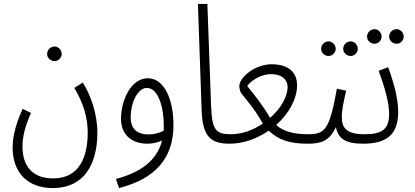

<svg xmlns="http://www.w3.org/2000/svg" viewBox="-20 -724 2104 974"><path d="M257 -414C276 -414 293 -431 293 -450C293 -471 276 -488 257 -488C236 -488 219 -471 219 -450C219 -431 236 -414 257 -414Z M44 25C44 152 121 230 247 230C442 230 474 53 474 -48C474 -150 439 -243 400 -305L357 -278C407 -195 425 -120 425 -52C425 72 383 181 250 181C146 181 94 120 94 19C94 -34 109 -86 137 -151L95 -172C53 -80 44 -18 44 25Z M584 230C764 184 860 82 860 -90C860 -216 815 -327 730 -327C645 -327 594 -217 594 -121C594 -38 651 5 728 5C754 5 780 -1 802 -11C776 92 692 151 568 184ZM643 -128C643 -208 681 -278 725 -278C783 -278 811 -180 811 -85C811 -76 810 -68 810 -60C789 -50 761 -42 734 -42C687 -42 643 -60 643 -128Z M1144 5C1171 5 1179 -6 1179 -20C1179 -34 1172 -43 1151 -43C1073 -43 1056 -67 1051 -182L1032 -704H984L1003 -161C1008 -35 1046 5 1144 5Z M1144 5C1216 5 1285 -21 1343 -61C1392 -15 1448 5 1540 5C1563 5 1575 -3 1575 -20C1575 -37 1564 -43 1547 -43C1464 -43 1418 -58 1381 -90C1445 -147 1487 -222 1487 -291C1487 -368 1430 -398 1358 -398C1274 -398 1194 -332 1194 -287C1194 -278 1199 -256 1203 -252C1223 -226 1273 -171 1313 -97C1265 -64 1208 -43 1151 -43ZM1234 -288C1258 -320 1308 -348 1356 -348C1408 -348 1439 -321 1439 -283C1439 -232 1403 -172 1350 -126C1314 -189 1269 -245 1234 -288Z M1759 -440C1778 -440 1795 -457 1795 -476C1795 -497 1778 -514 1759 -514C1738 -514 1721 -497 1721 -476C1721 -457 1738 -440 1759 -440ZM1647 -440C1666 -440 1683 -457 1683 -476C1683 -497 1666 -514 1647 -514C1626 -514 1609 -497 1609 -476C1609 -457 1626 -440 1647 -440Z M1540 5C1609 5 1651 -8 1684 -79C1695 -23 1730 5 1821 5C1848 5 1856 -6 1856 -20C1856 -34 1849 -43 1828 -43C1731 -43 1714 -81 1714 -131C1714 -169 1724 -210 1736 -264L1689 -274C1653 -75 1632 -43 1547 -43Z M1992 -502C2011 -502 2028 -519 2028 -538C2028 -559 2011 -576 1992 -576C1971 -576 1954 -559 1954 -538C1954 -519 1971 -502 1992 -502ZM1880 -502C1899 -502 1916 -519 1916 -538C1916 -559 1899 -576 1880 -576C1859 -576 1842 -559 1842 -538C1842 -519 1859 -502 1880 -502Z M1821 5C1942 5 2000 -42 2000 -156C2000 -224 1977 -308 1949 -383L1901 -365C1931 -282 1954 -206 1954 -145C1954 -62 1910 -43 1828 -43Z"/></svg>

Font: Noto Sans Arabic ExtCond Light
Style: Regular
Weight: 300
Width: 2
Designer: Monotype Design Team, Nadine Chahine, Nizar Qandah and Khaled Hosny
Foundry: Monotype Imaging Inc.
Version: Version 2.012